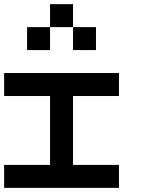

<svg xmlns="http://www.w3.org/2000/svg" viewBox="-20 -909 707 929"><path d="M222.2 -444.4H0V-555.6H555.6V-444.4H333.3V-111.1H555.6V0H0V-111.1H222.2ZM444.4 -666.7H333.3V-777.8H444.4ZM333.3 -777.8H222.2V-888.9H333.3ZM222.2 -666.7H111.1V-777.8H222.2Z"/></svg>

Font: Pixeloid Mono
Style: Regular
Weight: 400
Monospace: yes
Designer: GGBotNet
Foundry: GGBotNet
Version: 0.5